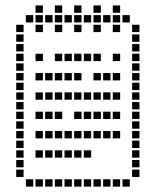

<svg xmlns="http://www.w3.org/2000/svg" viewBox="-20 -623 576 710"><path d="M40 -31.4V-4.3H67.1V-31.4ZM40 -67.1V-40H67.1V-67.1ZM40 -102.9V-75.7H67.1V-102.9ZM40 -174.3V-147.1H67.1V-174.3ZM40 -210V-182.9H67.1V-210ZM40 -245.7V-218.6H67.1V-245.7ZM40 -281.4V-254.3H67.1V-281.4ZM40 -138.6V-111.4H67.1V-138.6ZM40 -317.1V-290H67.1V-317.1ZM40 -352.9V-325.7H67.1V-352.9ZM40 -424.3V-397.1H67.1V-424.3ZM40 -460V-432.9H67.1V-460ZM40 -495.7V-468.6H67.1V-495.7ZM40 -388.6V-361.4H67.1V-388.6ZM40 -531.4V-504.3H67.1V-531.4ZM75.7 -567.1V-540H102.9V-567.1ZM111.4 -567.1V-540H138.6V-567.1ZM147.1 -567.1V-540H174.3V-567.1ZM182.9 -567.1V-540H210V-567.1ZM218.6 -567.1V-540H245.7V-567.1ZM254.3 -567.1V-540H281.4V-567.1ZM290 -567.1V-540H317.1V-567.1ZM325.7 -567.1V-540H352.9V-567.1ZM361.4 -567.1V-540H388.6V-567.1ZM397.1 -567.1V-540H424.3V-567.1ZM432.9 -567.1V-540H460V-567.1ZM468.6 -531.4V-504.3H495.7V-531.4ZM468.6 -495.7V-468.6H495.7V-495.7ZM468.6 -460V-432.9H495.7V-460ZM468.6 -424.3V-397.1H495.7V-424.3ZM468.6 -388.6V-361.4H495.7V-388.6ZM468.6 -352.9V-325.7H495.7V-352.9ZM468.6 -317.1V-290H495.7V-317.1ZM468.6 -281.4V-254.3H495.7V-281.4ZM468.6 -245.7V-218.6H495.7V-245.7ZM468.6 -210V-182.9H495.7V-210ZM468.6 -174.3V-147.1H495.7V-174.3ZM468.6 -138.6V-111.4H495.7V-138.6ZM468.6 -102.9V-75.7H495.7V-102.9ZM468.6 -67.1V-40H495.7V-67.1ZM468.6 -31.4V-4.3H495.7V-31.4ZM111.4 -602.9V-575.7H138.6V-602.9ZM111.4 -531.4V-504.3H138.6V-531.4ZM182.9 -602.9V-575.7H210V-602.9ZM182.9 -531.4V-504.3H210V-531.4ZM254.3 -602.9V-575.7H281.4V-602.9ZM254.3 -531.4V-504.3H281.4V-531.4ZM325.7 -602.9V-575.7H352.9V-602.9ZM325.7 -531.4V-504.3H352.9V-531.4ZM397.1 -602.9V-575.7H424.3V-602.9ZM397.1 -531.4V-504.3H424.3V-531.4ZM111.4 -424.3V-397.1H138.6V-424.3ZM182.9 -424.3V-397.1H210V-424.3ZM218.6 -424.3V-397.1H245.7V-424.3ZM254.3 -424.3V-397.1H281.4V-424.3ZM290 -424.3V-397.1H317.1V-424.3ZM325.7 -424.3V-397.1H352.9V-424.3ZM397.1 -424.3V-397.1H424.3V-424.3ZM111.4 -352.9V-325.7H138.6V-352.9ZM147.1 -352.9V-325.7H174.3V-352.9ZM182.9 -352.9V-325.7H210V-352.9ZM218.6 -352.9V-325.7H245.7V-352.9ZM254.3 -352.9V-325.7H281.4V-352.9ZM325.7 -352.9V-325.7H352.9V-352.9ZM361.4 -352.9V-325.7H388.6V-352.9ZM397.1 -352.9V-325.7H424.3V-352.9ZM111.4 -281.4V-254.3H138.6V-281.4ZM147.1 -281.4V-254.3H174.3V-281.4ZM182.9 -281.4V-254.3H210V-281.4ZM290 -281.4V-254.3H317.1V-281.4ZM325.7 -281.4V-254.3H352.9V-281.4ZM361.4 -281.4V-254.3H388.6V-281.4ZM397.1 -281.4V-254.3H424.3V-281.4ZM254.3 -281.4V-254.3H281.4V-281.4ZM218.6 -281.4V-254.3H245.7V-281.4ZM111.4 -210V-182.9H138.6V-210ZM147.1 -210V-182.9H174.3V-210ZM182.9 -210V-182.9H210V-210ZM254.3 -210V-182.9H281.4V-210ZM290 -210V-182.9H317.1V-210ZM325.7 -210V-182.9H352.9V-210ZM361.4 -210V-182.9H388.6V-210ZM397.1 -210V-182.9H424.3V-210ZM111.4 -138.6V-111.4H138.6V-138.6ZM147.1 -138.6V-111.4H174.3V-138.6ZM182.9 -138.6V-111.4H210V-138.6ZM218.6 -138.6V-111.4H245.7V-138.6ZM254.3 -138.6V-111.4H281.4V-138.6ZM290 -138.6V-111.4H317.1V-138.6ZM325.7 -138.6V-111.4H352.9V-138.6ZM361.4 -138.6V-111.4H388.6V-138.6ZM397.1 -138.6V-111.4H424.3V-138.6ZM111.4 -67.1V-40H138.6V-67.1ZM147.1 -67.1V-40H174.3V-67.1ZM182.9 -67.1V-40H210V-67.1ZM218.6 -67.1V-40H245.7V-67.1ZM254.3 -67.1V-40H281.4V-67.1ZM290 -67.1V-40H317.1V-67.1ZM40 4.3V31.4H67.1V4.3ZM75.7 40V67.1H102.9V40ZM111.4 40V67.1H138.6V40ZM147.1 40V67.1H174.3V40ZM218.6 40V67.1H245.7V40ZM254.3 40V67.1H281.4V40ZM290 40V67.1H317.1V40ZM325.7 40V67.1H352.9V40ZM361.4 40V67.1H388.6V40ZM397.1 40V67.1H424.3V40ZM182.9 40V67.1H210V40ZM432.9 40V67.1H460V40ZM468.6 4.3V31.4H495.7V4.3Z"/></svg>

Font: Gossip Icons Med Square
Style: Regular
Weight: 400
Designer: Deborah Khodanovich
Version: Version 1.001;Glyphs 3.3.1 (3343)